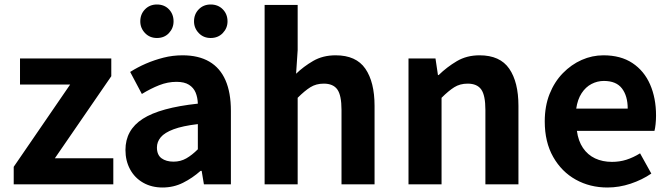

<svg xmlns="http://www.w3.org/2000/svg" viewBox="-20 -820 2980 854"><path d="M41 0V-78L292 -444H69V-560H475V-481L224 -116H484V0Z M703 14Q654 14 616.5 -7.5Q579 -29 558.5 -67Q538 -105 538 -153Q538 -242 615 -291.5Q692 -341 860 -359Q859 -387 850 -408.5Q841 -430 820.5 -443Q800 -456 765 -456Q726 -456 688 -441Q650 -426 611 -402L559 -500Q592 -521 629 -537Q666 -553 707 -563.5Q748 -574 792 -574Q863 -574 911 -546Q959 -518 983 -463Q1007 -408 1007 -327V0H887L877 -60H872Q836 -28 794 -7Q752 14 703 14ZM752 -101Q783 -101 808.5 -115.5Q834 -130 860 -156V-268Q792 -260 752 -245Q712 -230 695 -209.5Q678 -189 678 -164Q678 -131 698.5 -116Q719 -101 752 -101ZM678 -651Q646 -651 625 -673Q604 -695 604 -725Q604 -757 625 -778.5Q646 -800 678 -800Q711 -800 731.5 -778.5Q752 -757 752 -725Q752 -695 731.5 -673Q711 -651 678 -651ZM917 -651Q885 -651 864 -673Q843 -695 843 -725Q843 -757 864 -778.5Q885 -800 917 -800Q950 -800 971 -778.5Q992 -757 992 -725Q992 -695 971 -673Q950 -651 917 -651Z M1157 0V-798H1304V-597L1297 -492Q1330 -524 1373 -549Q1416 -574 1473 -574Q1564 -574 1605 -514.5Q1646 -455 1646 -349V0H1499V-331Q1499 -396 1480.5 -422Q1462 -448 1420 -448Q1386 -448 1360.5 -432Q1335 -416 1304 -385V0Z M1797 0V-560H1917L1928 -486H1931Q1968 -522 2012 -548Q2056 -574 2113 -574Q2204 -574 2245 -514.5Q2286 -455 2286 -349V0H2139V-331Q2139 -396 2120.5 -422Q2102 -448 2060 -448Q2026 -448 2000.5 -432Q1975 -416 1944 -385V0Z M2682 14Q2604 14 2541 -21Q2478 -56 2440.5 -122Q2403 -188 2403 -280Q2403 -348 2424.5 -402Q2446 -456 2483.5 -494.5Q2521 -533 2567.5 -553.5Q2614 -574 2664 -574Q2741 -574 2793 -539.5Q2845 -505 2871.5 -444.5Q2898 -384 2898 -306Q2898 -286 2896 -267.5Q2894 -249 2891 -238H2546Q2552 -193 2573 -162Q2594 -131 2627 -115.5Q2660 -100 2702 -100Q2736 -100 2766 -109.5Q2796 -119 2827 -138L2877 -48Q2836 -20 2785 -3Q2734 14 2682 14ZM2543 -337H2772Q2772 -393 2746.5 -426.5Q2721 -460 2666 -460Q2637 -460 2611 -446.5Q2585 -433 2567 -405.5Q2549 -378 2543 -337Z"/></svg>

Font: Noto Sans HK Thin
Style: Bold
Weight: 700
Version: Version 2.004-H2;hotconv 1.0.118;makeotfexe 2.5.65603